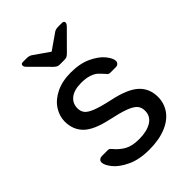

<svg xmlns="http://www.w3.org/2000/svg" viewBox="-216 -831 940 940"><g transform="rotate(-45 254.0 -361.0)"><path d="M43 -111.8Q43 -121.6 50 -127.2Q57.1 -132.8 64.9 -132.8H106.9Q112.8 -132.8 116.5 -130.9Q120.1 -128.9 126 -122.1Q148.9 -94.2 177.5 -78.1Q206.1 -62 253.9 -62Q308.1 -62 340.6 -82Q373 -102.1 373 -140.1Q373 -165 359.1 -179.9Q345.2 -194.8 312.5 -207Q279.8 -219.2 215.8 -232.9Q128.9 -252 93 -288.1Q57.1 -324.2 57.1 -380.9Q57.1 -418 79.1 -452.4Q101.1 -486.8 144.5 -508.3Q188 -529.8 248 -529.8Q311 -529.8 355.5 -508.8Q399.9 -487.8 422.4 -460Q444.8 -432.1 444.8 -413.1Q444.8 -404.3 438.5 -398.2Q432.1 -392.1 422.9 -392.1H384.8Q370.6 -392.1 365.2 -402.8Q348.1 -421.9 336.7 -432.4Q325.2 -442.9 303 -450.4Q280.8 -458 248 -458Q199.2 -458 173.1 -437.5Q147 -417 147 -382.8Q147 -361.8 158 -347.4Q168.9 -333 200 -320.6Q231 -308.1 292 -294.9Q387.2 -274.9 426.5 -238Q465.8 -201.2 465.8 -143.1Q465.8 -100.1 441.4 -64.9Q417 -29.8 368.4 -10Q319.8 9.8 252.9 9.8Q184.1 9.8 136.5 -12.7Q88.9 -35.2 65.9 -64Q43 -92.8 43 -111.8ZM105 -720.2Q105 -732.4 119.1 -731.9H144Q160.2 -731.9 171.9 -725.1L253.9 -668L335.9 -725.1Q345.7 -731.9 363.3 -731.9H388.2Q403.3 -731.9 403.3 -720.2Q403.3 -712.4 392.1 -701.2L301.3 -609.9Q291.5 -600.1 284.9 -597.7Q278.3 -595.2 268.1 -595.2H240.2Q230 -595.2 223.6 -597.7Q217.3 -600.1 207 -609.9L116.2 -701.2Q105 -710.9 105 -720.2Z"/></g></svg>

Font: Rubik AZ
Style: Regular
Weight: 400
Designer: Hubert and Fischer
Foundry: Hubert & Fischer
Version: Version 2.000